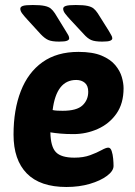

<svg xmlns="http://www.w3.org/2000/svg" viewBox="-20 -738 537 766"><path d="M245 8Q140 8 87 -46Q34 -100 34 -201Q34 -300 63 -374.5Q92 -449 149.5 -490Q207 -531 293 -531Q350 -531 385.5 -516Q421 -501 440 -478Q459 -455 466 -430.5Q473 -406 473 -386Q473 -325 444.5 -284.5Q416 -244 370 -223.5Q324 -203 273 -203Q244 -203 221.5 -205Q199 -207 181 -210Q182 -153 203 -131Q224 -109 277 -109Q313 -109 340 -119Q367 -129 385 -139Q403 -149 412 -149Q421 -149 425.5 -135.5Q430 -122 431.5 -105Q433 -88 433 -76Q433 -56 407 -36.5Q381 -17 338.5 -4.5Q296 8 245 8ZM230 -296Q286 -296 309 -317.5Q332 -339 332 -372Q332 -396 318.5 -407.5Q305 -419 284 -419Q205 -419 190 -299Q198 -297 209 -296.5Q220 -296 230 -296ZM388 -572Q358 -572 343.5 -578.5Q329 -585 314 -602L260 -660Q248 -673 240 -683.5Q232 -694 232 -703Q232 -711 243 -714.5Q254 -718 282 -718Q313 -718 329 -714.5Q345 -711 353.5 -704Q362 -697 370 -685L414 -615Q420 -604 424 -597.5Q428 -591 428 -585Q428 -579 419.5 -575.5Q411 -572 388 -572ZM216 -572Q187 -572 172.5 -578.5Q158 -585 142 -602L89 -660Q77 -673 69 -683.5Q61 -694 61 -703Q61 -711 71.5 -714.5Q82 -718 111 -718Q141 -718 157.5 -714.5Q174 -711 182.5 -704Q191 -697 199 -685L242 -615Q249 -604 252.5 -597.5Q256 -591 256 -585Q256 -579 247.5 -575.5Q239 -572 216 -572Z"/></svg>

Font: Asap Semi Condensed Semi Condensed Regular
Style: Bold Italic
Weight: 700
Width: 4
Italic angle: -6°
Designer: Pablo Cosgaya
Foundry: Omnibus-Type
Version: Version 3.001; ttfautohint (v1.8.4.7-5d5b)